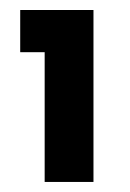

<svg xmlns="http://www.w3.org/2000/svg" viewBox="-20 -615 258 380"><path d="M68.4 -254.9H165V-595.2H20V-511.7H68.4Z"/></svg>

Font: Now Black
Style: Regular
Weight: 400
Designer: Alfredo Marco Pradil
Foundry: Alfredo Marco Pradil
Version: Version 1.200;hotconv 1.0.109;makeotfexe 2.5.65596